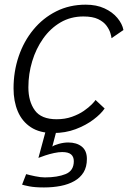

<svg xmlns="http://www.w3.org/2000/svg" viewBox="-20 -567 553 822"><path d="M168.5 235.5Q129.5 235.5 105.5 230.8Q81.5 226 74.5 223.5L92 178.5Q106 182.5 130 187.5Q154 192.5 172 192.5Q226 192.5 261 178.2Q296 164 296 123Q296 104 284.2 94Q272.5 84 246 84Q231 84 211.2 88.2Q191.5 92.5 173.5 98.5Q155.5 104.5 144.5 109L179.5 -20.5L225 -19.5L204 60.5Q211.5 54.5 232.2 48.8Q253 43 272 43Q308 43 330 60.5Q352 78 352 113.5Q352 147.5 337.8 170.8Q323.5 194 298.2 208.2Q273 222.5 239.8 229Q206.5 235.5 168.5 235.5ZM428 -102.5Q412 -79 379.8 -54.8Q347.5 -30.5 303.8 -14Q260 2.5 208 2.5Q150 2.5 112.2 -22.2Q74.5 -47 56.2 -90.2Q38 -133.5 38 -188.5Q38 -261 60 -325.8Q82 -390.5 123 -440.2Q164 -490 220.8 -518.5Q277.5 -547 347 -547Q393 -547 427.2 -531.2Q461.5 -515.5 482.5 -490.2Q503.5 -465 508.5 -438.5L457.5 -403.5Q457 -410.5 452.5 -425.5Q448 -440.5 436 -457Q424 -473.5 400.5 -485Q377 -496.5 337 -496.5Q282.5 -496.5 239 -471Q195.5 -445.5 164.8 -402Q134 -358.5 117.8 -304.5Q101.5 -250.5 101.5 -193Q101.5 -133 129 -94.8Q156.5 -56.5 222.5 -56.5Q258.5 -56.5 288 -67Q317.5 -77.5 338.8 -92.2Q360 -107 373 -120.2Q386 -133.5 389 -139Z"/></svg>

Font: Grandstander Thin ExtraLight
Style: Italic
Weight: 250
Italic angle: -15°
Version: Version 1.200